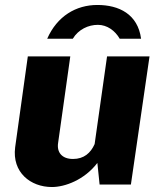

<svg xmlns="http://www.w3.org/2000/svg" viewBox="-20 -743 638 773"><path d="M170 -587H273C296 -625 336 -643 374 -643C411 -643 443 -620 462 -587H548C535 -686 459 -723 372 -723C286 -723 210 -678 170 -587ZM189 10C242 10 320 -19 372 -87L381 0H507L582 -516H411L361 -163C345 -127 318 -103 274 -103C229 -103 208 -130 214 -168L263 -516H92L41 -150C28 -49 103 10 189 10Z"/></svg>

Font: United Sans ExtraBold
Style: Italic
Weight: 800
Italic angle: -8°
Designer: Pablo Impallari, Rodrigo Fuenzalida (Modified by Dan O. Williams)
Version: Version 1.000;PS 001.000;hotconv 1.0.88;makeotf.lib2.5.64775